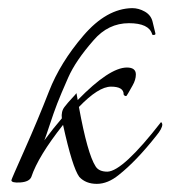

<svg xmlns="http://www.w3.org/2000/svg" viewBox="-20 -447 419 472"><path d="M292 -281Q314 -281 314 -264Q314 -251 306 -237Q298 -223 295.5 -218.5Q293 -214 291.5 -212Q290 -210 287 -211.5Q284 -213 284 -215Q284 -234 253 -234Q222 -234 174 -184Q195 -69 215 -38Q223 -25 244 -25Q282 -26 376 -147Q379 -144 379 -141Q379 -131 364 -113Q315 -51 272 -17Q245 5 218 5Q191 5 175 -12Q158 -35 135 -140Q74 -63 57 -12Q52 0 30 1.5Q8 3 8 -4Q8 -6 40.5 -79Q73 -152 100.5 -222.5Q128 -293 185 -359.5Q242 -426 305 -427Q321 -427 336 -418.5Q351 -410 355 -394L362 -365Q363 -361 357 -361Q354 -361 354 -363Q346 -390 297 -390Q246 -390 210 -348Q166 -298 147.5 -256Q129 -214 120.5 -192Q112 -170 102 -139.5Q92 -109 89 -102Q112 -133 132 -156Q130 -173 138.5 -184Q147 -195 156 -204.5Q165 -214 168 -218L171 -201Q249 -281 292 -281Z"/></svg>

Font: Italianno
Style: Regular
Weight: 400
Designer: Robert E. Leuschke
Foundry: Robert E. Leuschke
Version: Version 1.003